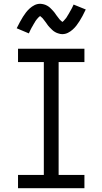

<svg xmlns="http://www.w3.org/2000/svg" viewBox="-20 -992 540 1012"><path d="M75 0V-70H211V-665H75V-735H425V-665H289V-70H425V0ZM308 -812Q303 -812 298 -813Q293 -814 288.5 -815.5Q284 -817 279.5 -818.5Q275 -820 270.5 -823Q266 -826 262 -828.5Q258 -831 255 -834.5Q252 -838 248 -841.5Q244 -845 240.5 -849Q237 -853 234 -856.5Q231 -860 228.5 -864Q226 -868 223 -872Q220 -876 216.5 -880.5Q213 -885 210 -889Q207 -893 204 -896.5Q201 -900 196 -903.5Q191 -907 191 -909H193Q193 -908 189.5 -906Q186 -904 183.5 -901Q181 -898 178.5 -895.5Q176 -893 174.5 -891Q173 -889 171.5 -887Q170 -885 168.5 -883Q167 -881 165.5 -878.5Q164 -876 162.5 -873Q161 -870 159 -867.5Q157 -865 155.5 -861.5Q154 -858 152 -855Q150 -852 148 -848.5Q146 -845 144 -841Q142 -837 140 -833Q138 -829 136 -824.5Q134 -820 132 -816L68 -843Q77 -861 85 -876Q93 -891 101 -903.5Q109 -916 117 -926.5Q125 -937 136.5 -947.5Q148 -958 162 -965Q176 -972 192 -972Q197 -972 202 -971Q207 -970 211.5 -969Q216 -968 220.5 -966Q225 -964 229.5 -961.5Q234 -959 238 -956Q242 -953 245 -950Q248 -947 252 -943Q256 -939 259.5 -935Q263 -931 266 -927.5Q269 -924 271.5 -920Q274 -916 277 -912Q280 -908 283.5 -903.5Q287 -899 290 -895Q293 -891 296 -887.5Q299 -884 304 -880.5Q309 -877 309 -876H307L311 -878Q314 -880 316.5 -883Q319 -886 321.5 -889Q324 -892 325.5 -893.5Q327 -895 328.5 -897Q330 -899 331.5 -901.5Q333 -904 334.5 -906.5Q336 -909 337.5 -911.5Q339 -914 341 -917Q343 -920 344.5 -923Q346 -926 348 -929.5Q350 -933 352 -936.5Q354 -940 356 -943.5Q358 -947 360 -951Q362 -955 364 -959.5Q366 -964 368 -968L432 -942Q423 -923 415 -908Q407 -893 399 -880.5Q391 -868 383 -857.5Q375 -847 363.5 -836.5Q352 -826 338 -819Q324 -812 308 -812Z"/></svg>

Font: Iosevka Custom
Style: Regular
Weight: 400
Monospace: yes
Designer: Belleve Invis
Foundry: Belleve Invis
Version: Version 32.5.0; ttfautohint (v1.8.4)